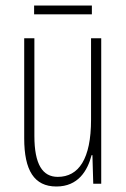

<svg xmlns="http://www.w3.org/2000/svg" viewBox="-20 -734 458 698"><path d="M314 -714H104V-682H314ZM348 -595H311V-299C311 -156 266 -91 190 -91C135 -91 105 -136 105 -240V-595H68V-231C68 -115 104 -56 185 -56C264 -56 298 -113 313 -170H316L319 -66H348Z"/></svg>

Font: Noto Sans Malayalam UI ExtraCondensed ExtraLight
Style: Regular
Weight: 200
Width: 2
Designer: Jelle Bosma - Monotype Design Team
Foundry: Monotype Imaging Inc.
Version: Version 2.104